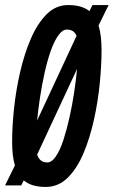

<svg xmlns="http://www.w3.org/2000/svg" viewBox="-34 -730 450 760"><path d="M147 10Q90 10 60 -16L50 4H-14L25 -75Q14 -112 14 -169Q14 -228 21.5 -300Q29 -372 45.5 -444Q62 -516 88 -576.5Q114 -637 150.5 -673.5Q187 -710 236 -710Q290 -710 320 -686L332 -710H396L356 -629Q368 -591 368 -532Q368 -473 361 -401Q354 -329 338 -256.5Q322 -184 296.5 -123.5Q271 -63 234 -26.5Q197 10 147 10ZM231 -613Q213 -613 196.5 -589.5Q180 -566 166.5 -527.5Q153 -489 142.5 -441.5Q132 -394 124.5 -345Q117 -296 113 -253L269 -588Q259 -613 231 -613ZM153 -87Q171 -87 187.5 -111.5Q204 -136 217 -176Q230 -216 241 -265Q252 -314 259.5 -364Q267 -414 271 -457L113 -118Q123 -87 153 -87Z"/></svg>

Font: Georama ExtraCondensed SemiBold
Style: Italic
Weight: 600
Width: 2
Italic angle: -9°
Designer: Jean-Baptiste Levee
Foundry: Production Type
Version: Version 1.000